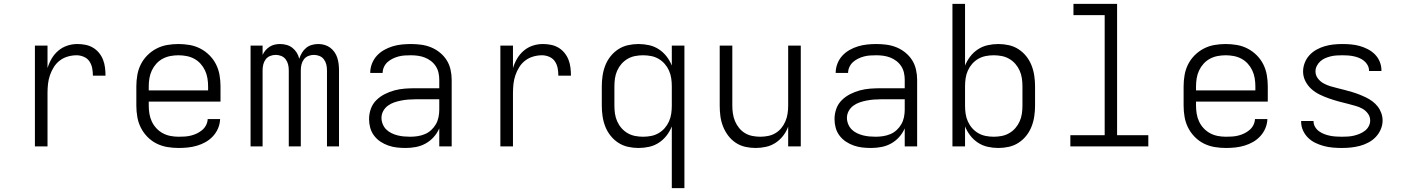

<svg xmlns="http://www.w3.org/2000/svg" viewBox="-20 -755 7240 990"><path d="M160 0V-520H225V-404Q233 -430 246.5 -453Q260 -476 280.5 -493.5Q301 -511 326.5 -519.5Q352 -528 379 -528Q400 -528 420.5 -524Q441 -520 459 -509.5Q477 -499 490.5 -482.5Q504 -466 511.5 -446.5Q519 -427 521.5 -406Q524 -385 524 -365H459Q459 -384 455.5 -403Q452 -422 441.5 -438Q431 -454 412.5 -462Q394 -470 375 -470Q352 -470 329.5 -463.5Q307 -457 288.5 -443Q270 -429 257.5 -409Q245 -389 237.5 -367Q230 -345 227.5 -322Q225 -299 225 -276V0Z M901 8Q871 8 842 3Q813 -2 787 -15Q761 -28 740 -49.5Q719 -71 706 -97Q693 -123 688 -152Q683 -181 683 -210V-310Q683 -339 688 -368Q693 -397 706 -423Q719 -449 740 -470Q761 -491 787 -504.5Q813 -518 842 -523Q871 -528 900 -528Q929 -528 958 -523Q987 -518 1013 -504.5Q1039 -491 1060 -470Q1081 -449 1094 -423Q1107 -397 1112 -368Q1117 -339 1117 -310V-231H747V-210Q747 -189 750.5 -168Q754 -147 763 -128Q772 -109 786.5 -93.5Q801 -78 819.5 -68Q838 -58 859 -54Q880 -50 901 -50Q917 -50 933 -51Q949 -52 965 -56Q981 -60 995.5 -67Q1010 -74 1022.5 -84.5Q1035 -95 1042.5 -109.5Q1050 -124 1051 -141H1115Q1114 -116 1104.5 -93.5Q1095 -71 1078.5 -53Q1062 -35 1041 -23Q1020 -11 996.5 -4Q973 3 949 5.5Q925 8 901 8ZM747 -289H1053V-310Q1053 -331 1049.5 -352Q1046 -373 1037 -392Q1028 -411 1014 -426.5Q1000 -442 981.5 -452Q963 -462 942 -466Q921 -470 900 -470Q879 -470 858 -466Q837 -462 818.5 -452Q800 -442 786 -426.5Q772 -411 763 -392Q754 -373 750.5 -352Q747 -331 747 -310Z M1272 0V-520H1334V-472Q1340 -485 1349.5 -496Q1359 -507 1371 -514.5Q1383 -522 1396.5 -525Q1410 -528 1424 -528Q1441 -528 1457.5 -523.5Q1474 -519 1487.5 -508.5Q1501 -498 1510 -483.5Q1519 -469 1523 -452Q1528 -468 1537 -483Q1546 -498 1559 -508.5Q1572 -519 1588.5 -523.5Q1605 -528 1621 -528Q1638 -528 1653.5 -523.5Q1669 -519 1682 -509.5Q1695 -500 1704.5 -486.5Q1714 -473 1719 -457.5Q1724 -442 1726 -425.5Q1728 -409 1728 -393V0H1666V-393Q1666 -408 1662.5 -422.5Q1659 -437 1650 -449Q1641 -461 1627 -466.5Q1613 -472 1598 -472Q1584 -472 1570 -466.5Q1556 -461 1547 -449Q1538 -437 1534.5 -422.5Q1531 -408 1531 -393V0H1469V-393Q1469 -408 1465.5 -422.5Q1462 -437 1453 -449Q1444 -461 1430 -466.5Q1416 -472 1402 -472Q1387 -472 1373 -466.5Q1359 -461 1350 -449Q1341 -437 1337.5 -422.5Q1334 -408 1334 -393V0Z M2072 8Q2049 8 2026.5 5.5Q2004 3 1982.5 -4.5Q1961 -12 1942 -24.5Q1923 -37 1909 -55.5Q1895 -74 1889 -96Q1883 -118 1883 -141Q1883 -168 1892 -193.5Q1901 -219 1920 -238Q1939 -257 1963.5 -269.5Q1988 -282 2014 -289Q2040 -296 2067 -298Q2094 -300 2121 -300H2245V-344Q2245 -362 2241 -380Q2237 -398 2227 -413.5Q2217 -429 2202 -440.5Q2187 -452 2170 -458.5Q2153 -465 2135 -467.5Q2117 -470 2099 -470Q2083 -470 2067 -469Q2051 -468 2035.5 -464Q2020 -460 2005.5 -453Q1991 -446 1979 -435.5Q1967 -425 1960 -410Q1953 -395 1953 -379H1889V-380Q1889 -404 1898 -427Q1907 -450 1923 -467.5Q1939 -485 1960 -497Q1981 -509 2004 -516Q2027 -523 2051 -525.5Q2075 -528 2099 -528Q2125 -528 2151.5 -524.5Q2178 -521 2202.5 -511Q2227 -501 2248 -484Q2269 -467 2283 -445Q2297 -423 2303 -396.5Q2309 -370 2309 -344V0H2245V-93Q2234 -68 2216 -48Q2198 -28 2174.5 -15Q2151 -2 2124.5 3Q2098 8 2072 8ZM2095 -50Q2115 -50 2134 -53Q2153 -56 2171 -63.5Q2189 -71 2203.5 -84.5Q2218 -98 2227.5 -114.5Q2237 -131 2241 -150.5Q2245 -170 2245 -189V-243H2121Q2102 -243 2084 -241.5Q2066 -240 2048 -236.5Q2030 -233 2012.5 -227Q1995 -221 1980 -210Q1965 -199 1956 -182.5Q1947 -166 1947 -147Q1947 -131 1953.5 -115Q1960 -99 1971.5 -87.5Q1983 -76 1998.5 -68.5Q2014 -61 2030 -57Q2046 -53 2062.5 -51.5Q2079 -50 2095 -50Z M2560 0V-520H2625V-404Q2633 -430 2646.5 -453Q2660 -476 2680.5 -493.5Q2701 -511 2726.5 -519.5Q2752 -528 2779 -528Q2800 -528 2820.5 -524Q2841 -520 2859 -509.5Q2877 -499 2890.5 -482.5Q2904 -466 2911.5 -446.5Q2919 -427 2921.5 -406Q2924 -385 2924 -365H2859Q2859 -384 2855.5 -403Q2852 -422 2841.5 -438Q2831 -454 2812.5 -462Q2794 -470 2775 -470Q2752 -470 2729.5 -463.5Q2707 -457 2688.5 -443Q2670 -429 2657.5 -409Q2645 -389 2637.5 -367Q2630 -345 2627.5 -322Q2625 -299 2625 -276V0Z M3444 215V-103Q3434 -78 3417 -56Q3400 -34 3377 -19Q3354 -4 3327 2Q3300 8 3272 8Q3245 8 3218 2Q3191 -4 3168 -19Q3145 -34 3128 -55.5Q3111 -77 3101 -102.5Q3091 -128 3087 -155.5Q3083 -183 3083 -210V-310Q3083 -337 3087 -364.5Q3091 -392 3101 -417.5Q3111 -443 3128 -464.5Q3145 -486 3168 -501Q3191 -516 3218 -522Q3245 -528 3272 -528Q3300 -528 3327 -522Q3354 -516 3377 -501Q3400 -486 3417 -464Q3434 -442 3444 -417V-520H3509V215ZM3296 -50Q3317 -50 3337.5 -54Q3358 -58 3376 -68.5Q3394 -79 3407.5 -94.5Q3421 -110 3429.5 -129Q3438 -148 3441 -168.5Q3444 -189 3444 -210V-310Q3444 -331 3441 -351.5Q3438 -372 3429.5 -391Q3421 -410 3407.5 -425.5Q3394 -441 3376 -451.5Q3358 -462 3337.5 -466Q3317 -470 3296 -470Q3275 -470 3254.5 -466Q3234 -462 3216 -451.5Q3198 -441 3184.5 -425.5Q3171 -410 3162.5 -391Q3154 -372 3151 -351.5Q3148 -331 3148 -310V-210Q3148 -189 3151 -168.5Q3154 -148 3162.5 -129Q3171 -110 3184.5 -94.5Q3198 -79 3216 -68.5Q3234 -58 3254.5 -54Q3275 -50 3296 -50Z M3876 8Q3849 8 3822.5 2Q3796 -4 3773.5 -19Q3751 -34 3734.5 -56Q3718 -78 3708 -103.5Q3698 -129 3694.5 -156Q3691 -183 3691 -210V-520H3756V-210Q3756 -190 3759 -169.5Q3762 -149 3770 -130Q3778 -111 3791 -95Q3804 -79 3821.5 -68.5Q3839 -58 3859.5 -54Q3880 -50 3900 -50Q3920 -50 3940.5 -54Q3961 -58 3978.5 -68.5Q3996 -79 4009 -95Q4022 -111 4030 -130Q4038 -149 4041 -169.5Q4044 -190 4044 -210V-520H4109V0H4044V-102Q4035 -77 4018.5 -55.5Q4002 -34 3979.5 -19Q3957 -4 3930 2Q3903 8 3876 8Z M4472 8Q4449 8 4426.5 5.5Q4404 3 4382.5 -4.5Q4361 -12 4342 -24.5Q4323 -37 4309 -55.5Q4295 -74 4289 -96Q4283 -118 4283 -141Q4283 -168 4292 -193.5Q4301 -219 4320 -238Q4339 -257 4363.5 -269.5Q4388 -282 4414 -289Q4440 -296 4467 -298Q4494 -300 4521 -300H4645V-344Q4645 -362 4641 -380Q4637 -398 4627 -413.5Q4617 -429 4602 -440.5Q4587 -452 4570 -458.5Q4553 -465 4535 -467.5Q4517 -470 4499 -470Q4483 -470 4467 -469Q4451 -468 4435.5 -464Q4420 -460 4405.5 -453Q4391 -446 4379 -435.5Q4367 -425 4360 -410Q4353 -395 4353 -379H4289V-380Q4289 -404 4298 -427Q4307 -450 4323 -467.5Q4339 -485 4360 -497Q4381 -509 4404 -516Q4427 -523 4451 -525.5Q4475 -528 4499 -528Q4525 -528 4551.5 -524.5Q4578 -521 4602.5 -511Q4627 -501 4648 -484Q4669 -467 4683 -445Q4697 -423 4703 -396.5Q4709 -370 4709 -344V0H4645V-93Q4634 -68 4616 -48Q4598 -28 4574.5 -15Q4551 -2 4524.5 3Q4498 8 4472 8ZM4495 -50Q4515 -50 4534 -53Q4553 -56 4571 -63.5Q4589 -71 4603.5 -84.5Q4618 -98 4627.5 -114.5Q4637 -131 4641 -150.5Q4645 -170 4645 -189V-243H4521Q4502 -243 4484 -241.5Q4466 -240 4448 -236.5Q4430 -233 4412.5 -227Q4395 -221 4380 -210Q4365 -199 4356 -182.5Q4347 -166 4347 -147Q4347 -131 4353.5 -115Q4360 -99 4371.5 -87.5Q4383 -76 4398.5 -68.5Q4414 -61 4430 -57Q4446 -53 4462.5 -51.5Q4479 -50 4495 -50Z M5128 8Q5100 8 5073 2Q5046 -4 5023 -19Q5000 -34 4983 -56Q4966 -78 4956 -103V0H4891V-735H4956V-417Q4966 -442 4983 -464Q5000 -486 5023 -501Q5046 -516 5073 -522Q5100 -528 5128 -528Q5155 -528 5182 -522Q5209 -516 5232 -501Q5255 -486 5272 -464.5Q5289 -443 5299 -417.5Q5309 -392 5313 -364.5Q5317 -337 5317 -310V-210Q5317 -183 5313 -155.5Q5309 -128 5299 -102.5Q5289 -77 5272 -55.5Q5255 -34 5232 -19Q5209 -4 5182 2Q5155 8 5128 8ZM5104 -50Q5125 -50 5145.5 -54Q5166 -58 5184 -68.5Q5202 -79 5215.5 -94.5Q5229 -110 5237.5 -129Q5246 -148 5249 -168.5Q5252 -189 5252 -210V-310Q5252 -331 5249 -351.5Q5246 -372 5237.5 -391Q5229 -410 5215.5 -425.5Q5202 -441 5184 -451.5Q5166 -462 5145.5 -466Q5125 -470 5104 -470Q5083 -470 5062.5 -466Q5042 -462 5024 -451.5Q5006 -441 4992.5 -425.5Q4979 -410 4970.5 -391Q4962 -372 4959 -351.5Q4956 -331 4956 -310V-210Q4956 -189 4959 -168.5Q4962 -148 4970.5 -129Q4979 -110 4992.5 -94.5Q5006 -79 5024 -68.5Q5042 -58 5062.5 -54Q5083 -50 5104 -50Z M5499 0V-58H5676V-677H5515V-735H5740V-58H5901V0Z M6301 8Q6271 8 6242 3Q6213 -2 6187 -15Q6161 -28 6140 -49.5Q6119 -71 6106 -97Q6093 -123 6088 -152Q6083 -181 6083 -210V-310Q6083 -339 6088 -368Q6093 -397 6106 -423Q6119 -449 6140 -470Q6161 -491 6187 -504.5Q6213 -518 6242 -523Q6271 -528 6300 -528Q6329 -528 6358 -523Q6387 -518 6413 -504.5Q6439 -491 6460 -470Q6481 -449 6494 -423Q6507 -397 6512 -368Q6517 -339 6517 -310V-231H6147V-210Q6147 -189 6150.5 -168Q6154 -147 6163 -128Q6172 -109 6186.5 -93.5Q6201 -78 6219.5 -68Q6238 -58 6259 -54Q6280 -50 6301 -50Q6317 -50 6333 -51Q6349 -52 6365 -56Q6381 -60 6395.5 -67Q6410 -74 6422.5 -84.5Q6435 -95 6442.5 -109.5Q6450 -124 6451 -141H6515Q6514 -116 6504.5 -93.5Q6495 -71 6478.5 -53Q6462 -35 6441 -23Q6420 -11 6396.5 -4Q6373 3 6349 5.5Q6325 8 6301 8ZM6147 -289H6453V-310Q6453 -331 6449.5 -352Q6446 -373 6437 -392Q6428 -411 6414 -426.5Q6400 -442 6381.5 -452Q6363 -462 6342 -466Q6321 -470 6300 -470Q6279 -470 6258 -466Q6237 -462 6218.5 -452Q6200 -442 6186 -426.5Q6172 -411 6163 -392Q6154 -373 6150.5 -352Q6147 -331 6147 -310Z M6899 8Q6876 8 6852.5 6Q6829 4 6806.5 -2Q6784 -8 6763 -18Q6742 -28 6725.5 -44Q6709 -60 6699 -81.5Q6689 -103 6689 -127V-131H6753V-129Q6753 -114 6761 -100.5Q6769 -87 6781.5 -78Q6794 -69 6808.5 -63.5Q6823 -58 6838 -55Q6853 -52 6868.5 -51Q6884 -50 6899 -50Q6915 -50 6930.5 -51Q6946 -52 6961 -55.5Q6976 -59 6990.5 -65Q7005 -71 7017.5 -80.5Q7030 -90 7037.5 -104Q7045 -118 7045 -134Q7045 -153 7033.5 -169Q7022 -185 7005 -194.5Q6988 -204 6969.5 -209Q6951 -214 6933 -219Q6907 -225 6882 -232Q6857 -239 6832.5 -247.5Q6808 -256 6784.5 -267.5Q6761 -279 6742 -296Q6723 -313 6711 -336.5Q6699 -360 6699 -386Q6699 -409 6707.5 -431Q6716 -453 6731.5 -470Q6747 -487 6767.5 -498.5Q6788 -510 6810 -516.5Q6832 -523 6855 -525.5Q6878 -528 6901 -528Q6924 -528 6946.5 -526Q6969 -524 6990.5 -518Q7012 -512 7032.5 -501.5Q7053 -491 7069 -475Q7085 -459 7094 -437.5Q7103 -416 7103 -393V-389H7039V-391Q7039 -406 7031.5 -419.5Q7024 -433 7012.5 -442Q7001 -451 6987.5 -456.5Q6974 -462 6959.5 -465Q6945 -468 6930.5 -469Q6916 -470 6901 -470Q6886 -470 6871 -469Q6856 -468 6841.5 -464.5Q6827 -461 6813 -455Q6799 -449 6788 -439Q6777 -429 6770 -415.5Q6763 -402 6763 -387Q6763 -367 6775 -351Q6787 -335 6804 -325.5Q6821 -316 6839.5 -310.5Q6858 -305 6876.5 -300.5Q6895 -296 6914 -291Q6933 -286 6951.5 -280.5Q6970 -275 6988 -268Q7006 -261 7023.5 -252.5Q7041 -244 7056.5 -232.5Q7072 -221 7084 -205.5Q7096 -190 7102.5 -171.5Q7109 -153 7109 -134Q7109 -110 7099.5 -88Q7090 -66 7074 -49Q7058 -32 7036.5 -20.5Q7015 -9 6992.5 -3Q6970 3 6946.5 5.5Q6923 8 6899 8Z"/></svg>

Font: Iosevka Light Extended
Style: Regular
Weight: 300
Width: 7
Monospace: yes
Designer: Belleve Invis
Foundry: Belleve Invis
Version: Version 32.5.0; ttfautohint (v1.8.4)